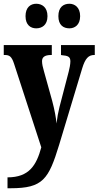

<svg xmlns="http://www.w3.org/2000/svg" viewBox="-22 -776 525 1023"><path d="M348 -625C375 -625 405 -642 405 -690C405 -738 375 -756 348 -756C316 -756 289 -738 289 -690C289 -642 316 -625 348 -625ZM171 -625C201 -625 231 -642 231 -690C231 -738 201 -756 171 -756C142 -756 114 -738 114 -690C114 -642 142 -625 171 -625ZM18 169V227H35C207 227 237 179 293 -4L416 -412C432 -465 450 -483 480 -483H483V-536H303V-483L307 -482C339 -479 353 -475 353 -449C353 -434 348 -408 344 -394L295 -206C288 -178 283 -151 279 -118C277 -146 269 -190 256 -239L212 -397C206 -417 202 -435 202 -450C202 -470 214 -483 251 -483H254V-536H-2V-483H3C28 -483 40 -476 53 -436L198 9C172 105 133 169 18 169Z"/></svg>

Font: Noto Serif Devanagari ExtraCondensed ExtraBold
Style: Regular
Weight: 800
Width: 2
Designer: Universal Thirst, Indian Type Foundry and the Monotype Design Team
Foundry: Monotype Imaging Inc.
Version: Version 2.004